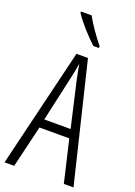

<svg xmlns="http://www.w3.org/2000/svg" viewBox="-175 -1015 764 1083"><g transform="rotate(20 207.0 -473.5)"><path d="M178 -947H114V-939C144 -892 207 -824 246 -788H280V-799C246 -841 206 -896 178 -947ZM356 0H414L241 -714H172L0 0H58L118 -252H297ZM224 -574 286 -304H128L188 -574C196 -609 202 -637 206 -667C211 -637 217 -609 224 -574Z"/></g></svg>

Font: Noto Sans Arabic UI XCn Lt
Style: Regular
Weight: 300
Width: 2
Designer: Monotype Design Team, Nadine Chahine and Nizar Qandah
Foundry: Monotype Imaging Inc.
Version: Version 2.010